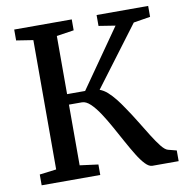

<svg xmlns="http://www.w3.org/2000/svg" viewBox="-82 -822 878 902"><g transform="rotate(-10 356.5 -371.5)"><path d="M44.5 0V-51.5L124.5 -61.5V-678.5L44.5 -691V-743H319V-691L236.5 -678.5V-401H322.5L516.5 -678.5L437.5 -691V-743H683.5V-691L603.5 -678L390.5 -394.5Q410 -387.5 427.5 -371.8Q445 -356 462 -334.8Q479 -313.5 495.5 -288.5Q520 -253 543.2 -214.8Q566.5 -176.5 587.5 -143Q608.5 -109.5 626.2 -87.2Q644 -65 657.5 -61.5L698 -51V0H572.5Q557 0 539.2 -18.5Q521.5 -37 502.5 -68Q483.5 -99 463.2 -136Q443 -173 423 -209Q402 -247 380.8 -279.2Q359.5 -311.5 338.8 -331.2Q318 -351 298.5 -351H236.5V-61.5L324 -50V0Z"/></g></svg>

Font: Merriweather 20pt Medium
Style: Regular
Weight: 500
Version: Version 2.100